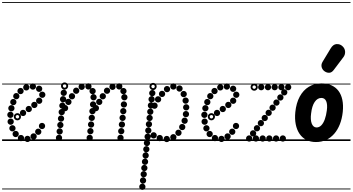

<svg xmlns="http://www.w3.org/2000/svg" viewBox="-25 -1349 3374 1837"><path d="M195.6 -238.5Q183 -238.5 174.2 -247.2Q165.5 -255.9 165.5 -268.4Q165.5 -281 174.2 -289.8Q182.9 -298.5 195.4 -298.5Q208 -298.5 216.8 -289.8Q225.5 -281.1 225.5 -268.6Q225.5 -256 216.8 -247.2Q208.1 -238.5 195.6 -238.5ZM250.6 -276Q238 -276 229.2 -284.7Q220.5 -293.4 220.5 -305.9Q220.5 -318.5 229.2 -327.2Q237.9 -336 250.4 -336Q263 -336 271.8 -327.3Q280.5 -318.6 280.5 -306.1Q280.5 -293.5 271.8 -284.8Q263.1 -276 250.6 -276ZM303.6 -315Q291 -315 282.2 -323.7Q273.5 -332.4 273.5 -344.9Q273.5 -357.5 282.2 -366.2Q290.9 -375 303.4 -375Q316 -375 324.8 -366.3Q333.5 -357.6 333.5 -345.1Q333.5 -332.5 324.8 -323.8Q316.1 -315 303.6 -315ZM350.1 -355Q337.5 -355 328.8 -363.7Q320 -372.4 320 -384.9Q320 -397.5 328.7 -406.2Q337.4 -415 349.9 -415Q362.5 -415 371.2 -406.3Q380 -397.6 380 -385.1Q380 -372.5 371.3 -363.8Q362.6 -355 350.1 -355ZM379.6 -412.5Q367 -412.5 358.2 -421.2Q349.5 -429.9 349.5 -442.4Q349.5 -455 358.2 -463.8Q366.9 -472.5 379.4 -472.5Q392 -472.5 400.8 -463.8Q409.5 -455.1 409.5 -442.6Q409.5 -430 400.8 -421.2Q392.1 -412.5 379.6 -412.5ZM349.6 -469.5Q337 -469.5 328.2 -478.2Q319.5 -486.9 319.5 -499.4Q319.5 -512 328.2 -520.8Q336.9 -529.5 349.4 -529.5Q362 -529.5 370.8 -520.8Q379.5 -512.1 379.5 -499.6Q379.5 -487 370.8 -478.2Q362.1 -469.5 349.6 -469.5ZM289.6 -491Q277 -491 268.2 -499.7Q259.5 -508.4 259.5 -520.9Q259.5 -533.5 268.2 -542.2Q276.9 -551 289.4 -551Q302 -551 310.8 -542.3Q319.5 -533.6 319.5 -521.1Q319.5 -508.5 310.8 -499.8Q302.1 -491 289.6 -491ZM226.6 -483Q214 -483 205.2 -491.7Q196.5 -500.4 196.5 -512.9Q196.5 -525.5 205.2 -534.2Q213.9 -543 226.4 -543Q239 -543 247.8 -534.3Q256.5 -525.6 256.5 -513.1Q256.5 -500.5 247.8 -491.8Q239.1 -483 226.6 -483ZM171.6 -448Q159 -448 150.2 -456.7Q141.5 -465.4 141.5 -477.9Q141.5 -490.5 150.2 -499.2Q158.9 -508 171.4 -508Q184 -508 192.8 -499.3Q201.5 -490.6 201.5 -478.1Q201.5 -465.5 192.8 -456.8Q184.1 -448 171.6 -448ZM131.1 -399Q118.5 -399 109.8 -407.7Q101 -416.4 101 -428.9Q101 -441.5 109.7 -450.2Q118.4 -459 130.9 -459Q143.5 -459 152.2 -450.3Q161 -441.6 161 -429.1Q161 -416.5 152.3 -407.8Q143.6 -399 131.1 -399ZM102.6 -342.5Q90 -342.5 81.2 -351.2Q72.5 -359.9 72.5 -372.4Q72.5 -385 81.2 -393.8Q89.9 -402.5 102.4 -402.5Q115 -402.5 123.8 -393.8Q132.5 -385.1 132.5 -372.6Q132.5 -360 123.8 -351.2Q115.1 -342.5 102.6 -342.5ZM84.1 -283.5Q71.5 -283.5 62.8 -292.2Q54 -300.9 54 -313.4Q54 -326 62.7 -334.8Q71.4 -343.5 83.9 -343.5Q96.5 -343.5 105.2 -334.8Q114 -326.1 114 -313.6Q114 -301 105.3 -292.2Q96.6 -283.5 84.1 -283.5ZM74.6 -220.5Q62 -220.5 53.2 -229.2Q44.5 -237.9 44.5 -250.4Q44.5 -263 53.2 -271.8Q61.9 -280.5 74.4 -280.5Q87 -280.5 95.8 -271.8Q104.5 -263.1 104.5 -250.6Q104.5 -238 95.8 -229.2Q87.1 -220.5 74.6 -220.5ZM77.1 -155Q64.5 -155 55.8 -163.7Q47 -172.4 47 -184.9Q47 -197.5 55.7 -206.2Q64.4 -215 76.9 -215Q89.5 -215 98.2 -206.3Q107 -197.6 107 -185.1Q107 -172.5 98.3 -163.8Q89.6 -155 77.1 -155ZM94.1 -91.5Q81.5 -91.5 72.8 -100.2Q64 -108.9 64 -121.4Q64 -134 72.7 -142.8Q81.4 -151.5 93.9 -151.5Q106.5 -151.5 115.2 -142.8Q124 -134.1 124 -121.6Q124 -109 115.3 -100.2Q106.6 -91.5 94.1 -91.5ZM125.1 -37Q112.5 -37 103.8 -45.7Q95 -54.4 95 -66.9Q95 -79.5 103.7 -88.2Q112.4 -97 124.9 -97Q137.5 -97 146.2 -88.3Q155 -79.6 155 -67.1Q155 -54.5 146.3 -45.8Q137.6 -37 125.1 -37ZM175.6 2Q163 2 154.2 -6.7Q145.5 -15.4 145.5 -27.9Q145.5 -40.5 154.2 -49.2Q162.9 -58 175.4 -58Q188 -58 196.8 -49.3Q205.5 -40.6 205.5 -28.1Q205.5 -15.5 196.8 -6.8Q188.1 2 175.6 2ZM238.1 10Q225.5 10 216.8 1.3Q208 -7.4 208 -19.9Q208 -32.5 216.7 -41.2Q225.4 -50 237.9 -50Q250.5 -50 259.2 -41.3Q268 -32.6 268 -20.1Q268 -7.5 259.3 1.2Q250.6 10 238.1 10ZM296.6 -13.5Q284 -13.5 275.2 -22.2Q266.5 -30.9 266.5 -43.4Q266.5 -56 275.2 -64.8Q283.9 -73.5 296.4 -73.5Q309 -73.5 317.8 -64.8Q326.5 -56.1 326.5 -43.6Q326.5 -31 317.8 -22.2Q309.1 -13.5 296.6 -13.5ZM341.1 -58.5Q328.5 -58.5 319.8 -67.2Q311 -75.9 311 -88.4Q311 -101 319.7 -109.8Q328.4 -118.5 340.9 -118.5Q353.5 -118.5 362.2 -109.8Q371 -101.1 371 -88.6Q371 -76 362.3 -67.2Q353.6 -58.5 341.1 -58.5ZM377.1 -113.5Q364.5 -113.5 355.8 -122.2Q347 -130.9 347 -143.4Q347 -156 355.7 -164.8Q364.4 -173.5 376.9 -173.5Q389.5 -173.5 398.2 -164.8Q407 -156.1 407 -143.6Q407 -131 398.3 -122.2Q389.6 -113.5 377.1 -113.5ZM141.7 -197.5Q127.5 -197.5 117.2 -207.7Q107 -217.8 107 -232.2Q107 -246.5 117.2 -256.5Q127.3 -266.5 141.7 -266.5Q156 -266.5 166 -256.4Q176 -246.4 176 -232.2Q176 -218 165.9 -207.8Q155.9 -197.5 141.7 -197.5ZM141.8 -215.5Q148.5 -215.5 153.2 -220.4Q158 -225.3 158 -232Q158 -239 153.2 -243.8Q148.4 -248.5 141.5 -248.5Q135 -248.5 130 -243.8Q125 -239 125 -232Q125 -225.3 130 -220.4Q135 -215.5 141.8 -215.5ZM-5 455H548V463H-5ZM-5 -16H548V0H-5ZM-5 -549H548V-541H-5ZM-5 -1329H548V-1321H-5Z M597.6 -284.5Q585 -284.5 576.2 -293.2Q567.5 -301.9 567.5 -314.4Q567.5 -327 576.2 -335.8Q584.9 -344.5 597.4 -344.5Q610 -344.5 618.8 -335.8Q627.5 -327.1 627.5 -314.6Q627.5 -302 618.8 -293.2Q610.1 -284.5 597.6 -284.5ZM629.6 -344Q617 -344 608.2 -352.7Q599.5 -361.4 599.5 -373.9Q599.5 -386.5 608.2 -395.2Q616.9 -404 629.4 -404Q642 -404 650.8 -395.3Q659.5 -386.6 659.5 -374.1Q659.5 -361.5 650.8 -352.8Q642.1 -344 629.6 -344ZM663.6 -398Q651 -398 642.2 -406.7Q633.5 -415.4 633.5 -427.9Q633.5 -440.5 642.2 -449.2Q650.9 -458 663.4 -458Q676 -458 684.8 -449.3Q693.5 -440.6 693.5 -428.1Q693.5 -415.5 684.8 -406.8Q676.1 -398 663.6 -398ZM704.1 -451Q691.5 -451 682.8 -459.7Q674 -468.4 674 -480.9Q674 -493.5 682.7 -502.2Q691.4 -511 703.9 -511Q716.5 -511 725.2 -502.3Q734 -493.6 734 -481.1Q734 -468.5 725.3 -459.8Q716.6 -451 704.1 -451ZM756.6 -488.5Q744 -488.5 735.2 -497.2Q726.5 -505.9 726.5 -518.4Q726.5 -531 735.2 -539.8Q743.9 -548.5 756.4 -548.5Q769 -548.5 777.8 -539.8Q786.5 -531.1 786.5 -518.6Q786.5 -506 777.8 -497.2Q769.1 -488.5 756.6 -488.5ZM821.1 -492Q808.5 -492 799.8 -500.7Q791 -509.4 791 -521.9Q791 -534.5 799.7 -543.2Q808.4 -552 820.9 -552Q833.5 -552 842.2 -543.3Q851 -534.6 851 -522.1Q851 -509.5 842.3 -500.8Q833.6 -492 821.1 -492ZM861.1 -447.5Q848.5 -447.5 839.8 -456.2Q831 -464.9 831 -477.4Q831 -490 839.7 -498.8Q848.4 -507.5 860.9 -507.5Q873.5 -507.5 882.2 -498.8Q891 -490.1 891 -477.6Q891 -465 882.3 -456.2Q873.6 -447.5 861.1 -447.5ZM870.1 -388.5Q857.5 -388.5 848.8 -397.2Q840 -405.9 840 -418.4Q840 -431 848.7 -439.8Q857.4 -448.5 869.9 -448.5Q882.5 -448.5 891.2 -439.8Q900 -431.1 900 -418.6Q900 -406 891.3 -397.2Q882.6 -388.5 870.1 -388.5ZM865.6 -319.5Q853 -319.5 844.2 -328.2Q835.5 -336.9 835.5 -349.4Q835.5 -362 844.2 -370.8Q852.9 -379.5 865.4 -379.5Q878 -379.5 886.8 -370.8Q895.5 -362.1 895.5 -349.6Q895.5 -337 886.8 -328.2Q878.1 -319.5 865.6 -319.5ZM859.6 -255.5Q847 -255.5 838.2 -264.2Q829.5 -272.9 829.5 -285.4Q829.5 -298 838.2 -306.8Q846.9 -315.5 859.4 -315.5Q872 -315.5 880.8 -306.8Q889.5 -298.1 889.5 -285.6Q889.5 -273 880.8 -264.2Q872.1 -255.5 859.6 -255.5ZM853.1 -191.5Q840.5 -191.5 831.8 -200.2Q823 -208.9 823 -221.4Q823 -234 831.7 -242.8Q840.4 -251.5 852.9 -251.5Q865.5 -251.5 874.2 -242.8Q883 -234.1 883 -221.6Q883 -209 874.3 -200.2Q865.6 -191.5 853.1 -191.5ZM846.6 -127.5Q834 -127.5 825.2 -136.2Q816.5 -144.9 816.5 -157.4Q816.5 -170 825.2 -178.8Q833.9 -187.5 846.4 -187.5Q859 -187.5 867.8 -178.8Q876.5 -170.1 876.5 -157.6Q876.5 -145 867.8 -136.2Q859.1 -127.5 846.6 -127.5ZM840.1 -64Q827.5 -64 818.8 -72.7Q810 -81.4 810 -93.9Q810 -106.5 818.7 -115.2Q827.4 -124 839.9 -124Q852.5 -124 861.2 -115.3Q870 -106.6 870 -94.1Q870 -81.5 861.3 -72.8Q852.6 -64 840.1 -64ZM833.1 0Q820.5 0 811.8 -8.7Q803 -17.4 803 -29.9Q803 -42.5 811.7 -51.2Q820.4 -60 832.9 -60Q845.5 -60 854.2 -51.3Q863 -42.6 863 -30.1Q863 -17.5 854.3 -8.8Q845.6 0 833.1 0ZM585.1 -431Q572.5 -431 563.8 -439.7Q555 -448.4 555 -460.9Q555 -473.5 563.7 -482.2Q572.4 -491 584.9 -491Q597.5 -491 606.2 -482.3Q615 -473.6 615 -461.1Q615 -448.5 606.3 -439.8Q597.6 -431 585.1 -431ZM578.6 -369.5Q566 -369.5 557.2 -378.2Q548.5 -386.9 548.5 -399.4Q548.5 -412 557.2 -420.8Q565.9 -429.5 578.4 -429.5Q591 -429.5 599.8 -420.8Q608.5 -412.1 608.5 -399.6Q608.5 -387 599.8 -378.2Q591.1 -369.5 578.6 -369.5ZM572.1 -308Q559.5 -308 550.8 -316.7Q542 -325.4 542 -337.9Q542 -350.5 550.7 -359.2Q559.4 -368 571.9 -368Q584.5 -368 593.2 -359.3Q602 -350.6 602 -338.1Q602 -325.5 593.3 -316.8Q584.6 -308 572.1 -308ZM565.6 -246.5Q553 -246.5 544.2 -255.2Q535.5 -263.9 535.5 -276.4Q535.5 -289 544.2 -297.8Q552.9 -306.5 565.4 -306.5Q578 -306.5 586.8 -297.8Q595.5 -289.1 595.5 -276.6Q595.5 -264 586.8 -255.2Q578.1 -246.5 565.6 -246.5ZM559.1 -184.5Q546.5 -184.5 537.8 -193.2Q529 -201.9 529 -214.4Q529 -227 537.7 -235.8Q546.4 -244.5 558.9 -244.5Q571.5 -244.5 580.2 -235.8Q589 -227.1 589 -214.6Q589 -202 580.3 -193.2Q571.6 -184.5 559.1 -184.5ZM552.6 -123Q540 -123 531.2 -131.7Q522.5 -140.4 522.5 -152.9Q522.5 -165.5 531.2 -174.2Q539.9 -183 552.4 -183Q565 -183 573.8 -174.3Q582.5 -165.6 582.5 -153.1Q582.5 -140.5 573.8 -131.8Q565.1 -123 552.6 -123ZM546.1 -61.5Q533.5 -61.5 524.8 -70.2Q516 -78.9 516 -91.4Q516 -104 524.7 -112.8Q533.4 -121.5 545.9 -121.5Q558.5 -121.5 567.2 -112.8Q576 -104.1 576 -91.6Q576 -79 567.3 -70.2Q558.6 -61.5 546.1 -61.5ZM539.6 0Q527 0 518.2 -8.7Q509.5 -17.4 509.5 -29.9Q509.5 -42.5 518.2 -51.2Q526.9 -60 539.4 -60Q552 -60 560.8 -51.3Q569.5 -42.6 569.5 -30.1Q569.5 -17.5 560.8 -8.8Q552.1 0 539.6 0ZM593.2 -491.5Q579 -491.5 568.8 -501.7Q558.5 -511.8 558.5 -526.2Q558.5 -540.5 568.7 -550.5Q578.8 -560.5 593.2 -560.5Q607.5 -560.5 617.5 -550.4Q627.5 -540.4 627.5 -526.2Q627.5 -512 617.4 -501.8Q607.4 -491.5 593.2 -491.5ZM593.2 -509.5Q600 -509.5 604.8 -514.4Q609.5 -519.3 609.5 -526Q609.5 -533 604.7 -537.8Q599.9 -542.5 593 -542.5Q586.5 -542.5 581.5 -537.8Q576.5 -533 576.5 -526Q576.5 -519.3 581.5 -514.4Q586.5 -509.5 593.2 -509.5ZM892.6 -284.5Q880 -284.5 871.2 -293.2Q862.5 -301.9 862.5 -314.4Q862.5 -327 871.2 -335.8Q879.9 -344.5 892.4 -344.5Q905 -344.5 913.8 -335.8Q922.5 -327.1 922.5 -314.6Q922.5 -302 913.8 -293.2Q905.1 -284.5 892.6 -284.5ZM924.6 -344Q912 -344 903.2 -352.7Q894.5 -361.4 894.5 -373.9Q894.5 -386.5 903.2 -395.2Q911.9 -404 924.4 -404Q937 -404 945.8 -395.3Q954.5 -386.6 954.5 -374.1Q954.5 -361.5 945.8 -352.8Q937.1 -344 924.6 -344ZM958.6 -398Q946 -398 937.2 -406.7Q928.5 -415.4 928.5 -427.9Q928.5 -440.5 937.2 -449.2Q945.9 -458 958.4 -458Q971 -458 979.8 -449.3Q988.5 -440.6 988.5 -428.1Q988.5 -415.5 979.8 -406.8Q971.1 -398 958.6 -398ZM999.1 -451Q986.5 -451 977.8 -459.7Q969 -468.4 969 -480.9Q969 -493.5 977.7 -502.2Q986.4 -511 998.9 -511Q1011.5 -511 1020.2 -502.3Q1029 -493.6 1029 -481.1Q1029 -468.5 1020.3 -459.8Q1011.6 -451 999.1 -451ZM1051.6 -488.5Q1039 -488.5 1030.2 -497.2Q1021.5 -505.9 1021.5 -518.4Q1021.5 -531 1030.2 -539.8Q1038.9 -548.5 1051.4 -548.5Q1064 -548.5 1072.8 -539.8Q1081.5 -531.1 1081.5 -518.6Q1081.5 -506 1072.8 -497.2Q1064.1 -488.5 1051.6 -488.5ZM1116.1 -492Q1103.5 -492 1094.8 -500.7Q1086 -509.4 1086 -521.9Q1086 -534.5 1094.7 -543.2Q1103.4 -552 1115.9 -552Q1128.5 -552 1137.2 -543.3Q1146 -534.6 1146 -522.1Q1146 -509.5 1137.3 -500.8Q1128.6 -492 1116.1 -492ZM1156.1 -447.5Q1143.5 -447.5 1134.8 -456.2Q1126 -464.9 1126 -477.4Q1126 -490 1134.7 -498.8Q1143.4 -507.5 1155.9 -507.5Q1168.5 -507.5 1177.2 -498.8Q1186 -490.1 1186 -477.6Q1186 -465 1177.3 -456.2Q1168.6 -447.5 1156.1 -447.5ZM1165.1 -388.5Q1152.5 -388.5 1143.8 -397.2Q1135 -405.9 1135 -418.4Q1135 -431 1143.7 -439.8Q1152.4 -448.5 1164.9 -448.5Q1177.5 -448.5 1186.2 -439.8Q1195 -431.1 1195 -418.6Q1195 -406 1186.3 -397.2Q1177.6 -388.5 1165.1 -388.5ZM1160.6 -319.5Q1148 -319.5 1139.2 -328.2Q1130.5 -336.9 1130.5 -349.4Q1130.5 -362 1139.2 -370.8Q1147.9 -379.5 1160.4 -379.5Q1173 -379.5 1181.8 -370.8Q1190.5 -362.1 1190.5 -349.6Q1190.5 -337 1181.8 -328.2Q1173.1 -319.5 1160.6 -319.5ZM1154.6 -255.5Q1142 -255.5 1133.2 -264.2Q1124.5 -272.9 1124.5 -285.4Q1124.5 -298 1133.2 -306.8Q1141.9 -315.5 1154.4 -315.5Q1167 -315.5 1175.8 -306.8Q1184.5 -298.1 1184.5 -285.6Q1184.5 -273 1175.8 -264.2Q1167.1 -255.5 1154.6 -255.5ZM1148.1 -191.5Q1135.5 -191.5 1126.8 -200.2Q1118 -208.9 1118 -221.4Q1118 -234 1126.7 -242.8Q1135.4 -251.5 1147.9 -251.5Q1160.5 -251.5 1169.2 -242.8Q1178 -234.1 1178 -221.6Q1178 -209 1169.3 -200.2Q1160.6 -191.5 1148.1 -191.5ZM1141.6 -127.5Q1129 -127.5 1120.2 -136.2Q1111.5 -144.9 1111.5 -157.4Q1111.5 -170 1120.2 -178.8Q1128.9 -187.5 1141.4 -187.5Q1154 -187.5 1162.8 -178.8Q1171.5 -170.1 1171.5 -157.6Q1171.5 -145 1162.8 -136.2Q1154.1 -127.5 1141.6 -127.5ZM1135.1 -64Q1122.5 -64 1113.8 -72.7Q1105 -81.4 1105 -93.9Q1105 -106.5 1113.7 -115.2Q1122.4 -124 1134.9 -124Q1147.5 -124 1156.2 -115.3Q1165 -106.6 1165 -94.1Q1165 -81.5 1156.3 -72.8Q1147.6 -64 1135.1 -64ZM1128.1 0Q1115.5 0 1106.8 -8.7Q1098 -17.4 1098 -29.9Q1098 -42.5 1106.7 -51.2Q1115.4 -60 1127.9 -60Q1140.5 -60 1149.2 -51.3Q1158 -42.6 1158 -30.1Q1158 -17.5 1149.3 -8.8Q1140.6 0 1128.1 0ZM470 455H1370.5V463H470ZM470 -16H1370.5V0H470ZM470 -549H1370.5V-541H470ZM470 -1329H1370.5V-1321H470Z M1453.6 -308Q1441 -308 1432.2 -316.7Q1423.5 -325.4 1423.5 -337.9Q1423.5 -350.5 1432.2 -359.2Q1440.9 -368 1453.4 -368Q1466 -368 1474.8 -359.3Q1483.5 -350.6 1483.5 -338.1Q1483.5 -325.5 1474.8 -316.8Q1466.1 -308 1453.6 -308ZM1487.6 -368.5Q1475 -368.5 1466.2 -377.2Q1457.5 -385.9 1457.5 -398.4Q1457.5 -411 1466.2 -419.8Q1474.9 -428.5 1487.4 -428.5Q1500 -428.5 1508.8 -419.8Q1517.5 -411.1 1517.5 -398.6Q1517.5 -386 1508.8 -377.2Q1500.1 -368.5 1487.6 -368.5ZM1525.6 -420.5Q1513 -420.5 1504.2 -429.2Q1495.5 -437.9 1495.5 -450.4Q1495.5 -463 1504.2 -471.8Q1512.9 -480.5 1525.4 -480.5Q1538 -480.5 1546.8 -471.8Q1555.5 -463.1 1555.5 -450.6Q1555.5 -438 1546.8 -429.2Q1538.1 -420.5 1525.6 -420.5ZM1573.1 -466.5Q1560.5 -466.5 1551.8 -475.2Q1543 -483.9 1543 -496.4Q1543 -509 1551.7 -517.8Q1560.4 -526.5 1572.9 -526.5Q1585.5 -526.5 1594.2 -517.8Q1603 -509.1 1603 -496.6Q1603 -484 1594.3 -475.2Q1585.6 -466.5 1573.1 -466.5ZM1633.6 -491.5Q1621 -491.5 1612.2 -500.2Q1603.5 -508.9 1603.5 -521.4Q1603.5 -534 1612.2 -542.8Q1620.9 -551.5 1633.4 -551.5Q1646 -551.5 1654.8 -542.8Q1663.5 -534.1 1663.5 -521.6Q1663.5 -509 1654.8 -500.2Q1646.1 -491.5 1633.6 -491.5ZM1692.6 -472Q1680 -472 1671.2 -480.7Q1662.5 -489.4 1662.5 -501.9Q1662.5 -514.5 1671.2 -523.2Q1679.9 -532 1692.4 -532Q1705 -532 1713.8 -523.3Q1722.5 -514.6 1722.5 -502.1Q1722.5 -489.5 1713.8 -480.8Q1705.1 -472 1692.6 -472ZM1732.6 -419Q1720 -419 1711.2 -427.7Q1702.5 -436.4 1702.5 -448.9Q1702.5 -461.5 1711.2 -470.2Q1719.9 -479 1732.4 -479Q1745 -479 1753.8 -470.3Q1762.5 -461.6 1762.5 -449.1Q1762.5 -436.5 1753.8 -427.8Q1745.1 -419 1732.6 -419ZM1751.1 -356.5Q1738.5 -356.5 1729.8 -365.2Q1721 -373.9 1721 -386.4Q1721 -399 1729.7 -407.8Q1738.4 -416.5 1750.9 -416.5Q1763.5 -416.5 1772.2 -407.8Q1781 -399.1 1781 -386.6Q1781 -374 1772.3 -365.2Q1763.6 -356.5 1751.1 -356.5ZM1756.6 -292Q1744 -292 1735.2 -300.7Q1726.5 -309.4 1726.5 -321.9Q1726.5 -334.5 1735.2 -343.2Q1743.9 -352 1756.4 -352Q1769 -352 1777.8 -343.3Q1786.5 -334.6 1786.5 -322.1Q1786.5 -309.5 1777.8 -300.8Q1769.1 -292 1756.6 -292ZM1754.1 -227Q1741.5 -227 1732.8 -235.7Q1724 -244.4 1724 -256.9Q1724 -269.5 1732.7 -278.2Q1741.4 -287 1753.9 -287Q1766.5 -287 1775.2 -278.3Q1784 -269.6 1784 -257.1Q1784 -244.5 1775.3 -235.8Q1766.6 -227 1754.1 -227ZM1741.6 -164Q1729 -164 1720.2 -172.7Q1711.5 -181.4 1711.5 -193.9Q1711.5 -206.5 1720.2 -215.2Q1728.9 -224 1741.4 -224Q1754 -224 1762.8 -215.3Q1771.5 -206.6 1771.5 -194.1Q1771.5 -181.5 1762.8 -172.8Q1754.1 -164 1741.6 -164ZM1718.6 -103.5Q1706 -103.5 1697.2 -112.2Q1688.5 -120.9 1688.5 -133.4Q1688.5 -146 1697.2 -154.8Q1705.9 -163.5 1718.4 -163.5Q1731 -163.5 1739.8 -154.8Q1748.5 -146.1 1748.5 -133.6Q1748.5 -121 1739.8 -112.2Q1731.1 -103.5 1718.6 -103.5ZM1682.6 -48.5Q1670 -48.5 1661.2 -57.2Q1652.5 -65.9 1652.5 -78.4Q1652.5 -91 1661.2 -99.8Q1669.9 -108.5 1682.4 -108.5Q1695 -108.5 1703.8 -99.8Q1712.5 -91.1 1712.5 -78.6Q1712.5 -66 1703.8 -57.2Q1695.1 -48.5 1682.6 -48.5ZM1633.6 -6Q1621 -6 1612.2 -14.7Q1603.5 -23.4 1603.5 -35.9Q1603.5 -48.5 1612.2 -57.2Q1620.9 -66 1633.4 -66Q1646 -66 1654.8 -57.3Q1663.5 -48.6 1663.5 -36.1Q1663.5 -23.5 1654.8 -14.8Q1646.1 -6 1633.6 -6ZM1570.6 11Q1558 11 1549.2 2.3Q1540.5 -6.4 1540.5 -18.9Q1540.5 -31.5 1549.2 -40.2Q1557.9 -49 1570.4 -49Q1583 -49 1591.8 -40.3Q1600.5 -31.6 1600.5 -19.1Q1600.5 -6.5 1591.8 2.2Q1583.1 11 1570.6 11ZM1503.6 2Q1491 2 1482.2 -6.7Q1473.5 -15.4 1473.5 -27.9Q1473.5 -40.5 1482.2 -49.2Q1490.9 -58 1503.4 -58Q1516 -58 1524.8 -49.3Q1533.5 -40.6 1533.5 -28.1Q1533.5 -15.5 1524.8 -6.8Q1516.1 2 1503.6 2ZM1445.1 -24Q1432.5 -24 1423.8 -32.7Q1415 -41.4 1415 -53.9Q1415 -66.5 1423.7 -75.2Q1432.4 -84 1444.9 -84Q1457.5 -84 1466.2 -75.3Q1475 -66.6 1475 -54.1Q1475 -41.5 1466.3 -32.8Q1457.6 -24 1445.1 -24ZM1432.1 -428Q1419.5 -428 1410.8 -436.7Q1402 -445.4 1402 -457.9Q1402 -470.5 1410.7 -479.2Q1419.4 -488 1431.9 -488Q1444.5 -488 1453.2 -479.3Q1462 -470.6 1462 -458.1Q1462 -445.5 1453.3 -436.8Q1444.6 -428 1432.1 -428ZM1425.6 -369Q1413 -369 1404.2 -377.7Q1395.5 -386.4 1395.5 -398.9Q1395.5 -411.5 1404.2 -420.2Q1412.9 -429 1425.4 -429Q1438 -429 1446.8 -420.3Q1455.5 -411.6 1455.5 -399.1Q1455.5 -386.5 1446.8 -377.8Q1438.1 -369 1425.6 -369ZM1419.1 -310Q1406.5 -310 1397.8 -318.7Q1389 -327.4 1389 -339.9Q1389 -352.5 1397.7 -361.2Q1406.4 -370 1418.9 -370Q1431.5 -370 1440.2 -361.3Q1449 -352.6 1449 -340.1Q1449 -327.5 1440.3 -318.8Q1431.6 -310 1419.1 -310ZM1413.1 -250Q1400.5 -250 1391.8 -258.7Q1383 -267.4 1383 -279.9Q1383 -292.5 1391.7 -301.2Q1400.4 -310 1412.9 -310Q1425.5 -310 1434.2 -301.3Q1443 -292.6 1443 -280.1Q1443 -267.5 1434.3 -258.8Q1425.6 -250 1413.1 -250ZM1406.6 -190.5Q1394 -190.5 1385.2 -199.2Q1376.5 -207.9 1376.5 -220.4Q1376.5 -233 1385.2 -241.8Q1393.9 -250.5 1406.4 -250.5Q1419 -250.5 1427.8 -241.8Q1436.5 -233.1 1436.5 -220.6Q1436.5 -208 1427.8 -199.2Q1419.1 -190.5 1406.6 -190.5ZM1400.1 -130.5Q1387.5 -130.5 1378.8 -139.2Q1370 -147.9 1370 -160.4Q1370 -173 1378.7 -181.8Q1387.4 -190.5 1399.9 -190.5Q1412.5 -190.5 1421.2 -181.8Q1430 -173.1 1430 -160.6Q1430 -148 1421.3 -139.2Q1412.6 -130.5 1400.1 -130.5ZM1394.1 -70.5Q1381.5 -70.5 1372.8 -79.2Q1364 -87.9 1364 -100.4Q1364 -113 1372.7 -121.8Q1381.4 -130.5 1393.9 -130.5Q1406.5 -130.5 1415.2 -121.8Q1424 -113.1 1424 -100.6Q1424 -88 1415.3 -79.2Q1406.6 -70.5 1394.1 -70.5ZM1387.6 -11Q1375 -11 1366.2 -19.7Q1357.5 -28.4 1357.5 -40.9Q1357.5 -53.5 1366.2 -62.2Q1374.9 -71 1387.4 -71Q1400 -71 1408.8 -62.3Q1417.5 -53.6 1417.5 -41.1Q1417.5 -28.5 1408.8 -19.8Q1400.1 -11 1387.6 -11ZM1381.1 49Q1368.5 49 1359.8 40.3Q1351 31.6 1351 19.1Q1351 6.5 1359.7 -2.2Q1368.4 -11 1380.9 -11Q1393.5 -11 1402.2 -2.3Q1411 6.4 1411 18.9Q1411 31.5 1402.3 40.2Q1393.6 49 1381.1 49ZM1375.1 109Q1362.5 109 1353.8 100.3Q1345 91.6 1345 79.1Q1345 66.5 1353.7 57.8Q1362.4 49 1374.9 49Q1387.5 49 1396.2 57.7Q1405 66.4 1405 78.9Q1405 91.5 1396.3 100.2Q1387.6 109 1375.1 109ZM1368.6 168.5Q1356 168.5 1347.2 159.8Q1338.5 151.1 1338.5 138.6Q1338.5 126 1347.2 117.2Q1355.9 108.5 1368.4 108.5Q1381 108.5 1389.8 117.2Q1398.5 125.9 1398.5 138.4Q1398.5 151 1389.8 159.8Q1381.1 168.5 1368.6 168.5ZM1362.6 228.5Q1350 228.5 1341.2 219.8Q1332.5 211.1 1332.5 198.6Q1332.5 186 1341.2 177.2Q1349.9 168.5 1362.4 168.5Q1375 168.5 1383.8 177.2Q1392.5 185.9 1392.5 198.4Q1392.5 211 1383.8 219.8Q1375.1 228.5 1362.6 228.5ZM1356.1 288.5Q1343.5 288.5 1334.8 279.8Q1326 271.1 1326 258.6Q1326 246 1334.7 237.2Q1343.4 228.5 1355.9 228.5Q1368.5 228.5 1377.2 237.2Q1386 245.9 1386 258.4Q1386 271 1377.3 279.8Q1368.6 288.5 1356.1 288.5ZM1350.1 348Q1337.5 348 1328.8 339.3Q1320 330.6 1320 318.1Q1320 305.5 1328.7 296.8Q1337.4 288 1349.9 288Q1362.5 288 1371.2 296.7Q1380 305.4 1380 317.9Q1380 330.5 1371.3 339.2Q1362.6 348 1350.1 348ZM1343.6 408Q1331 408 1322.2 399.3Q1313.5 390.6 1313.5 378.1Q1313.5 365.5 1322.2 356.8Q1330.9 348 1343.4 348Q1356 348 1364.8 356.7Q1373.5 365.4 1373.5 377.9Q1373.5 390.5 1364.8 399.2Q1356.1 408 1343.6 408ZM1337.1 468Q1324.5 468 1315.8 459.3Q1307 450.6 1307 438.1Q1307 425.5 1315.7 416.8Q1324.4 408 1336.9 408Q1349.5 408 1358.2 416.7Q1367 425.4 1367 437.9Q1367 450.5 1358.3 459.2Q1349.6 468 1337.1 468ZM1439.7 -487Q1425.5 -487 1415.2 -497.2Q1405 -507.3 1405 -521.7Q1405 -536 1415.2 -546Q1425.3 -556 1439.7 -556Q1454 -556 1464 -545.9Q1474 -535.9 1474 -521.7Q1474 -507.5 1463.9 -497.2Q1453.9 -487 1439.7 -487ZM1439.8 -505Q1446.5 -505 1451.2 -509.9Q1456 -514.8 1456 -521.5Q1456 -528.5 1451.2 -533.2Q1446.4 -538 1439.5 -538Q1433 -538 1428 -533.2Q1423 -528.5 1423 -521.5Q1423 -514.8 1428 -509.9Q1433 -505 1439.8 -505ZM1257.5 455H1915V463H1257.5ZM1257.5 -16H1915V0H1257.5ZM1257.5 -549H1915V-541H1257.5ZM1257.5 -1329H1915V-1321H1257.5Z M2051.6 -238.5Q2039 -238.5 2030.2 -247.2Q2021.5 -255.9 2021.5 -268.4Q2021.5 -281 2030.2 -289.8Q2038.9 -298.5 2051.4 -298.5Q2064 -298.5 2072.8 -289.8Q2081.5 -281.1 2081.5 -268.6Q2081.5 -256 2072.8 -247.2Q2064.1 -238.5 2051.6 -238.5ZM2106.6 -276Q2094 -276 2085.2 -284.7Q2076.5 -293.4 2076.5 -305.9Q2076.5 -318.5 2085.2 -327.2Q2093.9 -336 2106.4 -336Q2119 -336 2127.8 -327.3Q2136.5 -318.6 2136.5 -306.1Q2136.5 -293.5 2127.8 -284.8Q2119.1 -276 2106.6 -276ZM2159.6 -315Q2147 -315 2138.2 -323.7Q2129.5 -332.4 2129.5 -344.9Q2129.5 -357.5 2138.2 -366.2Q2146.9 -375 2159.4 -375Q2172 -375 2180.8 -366.3Q2189.5 -357.6 2189.5 -345.1Q2189.5 -332.5 2180.8 -323.8Q2172.1 -315 2159.6 -315ZM2206.1 -355Q2193.5 -355 2184.8 -363.7Q2176 -372.4 2176 -384.9Q2176 -397.5 2184.7 -406.2Q2193.4 -415 2205.9 -415Q2218.5 -415 2227.2 -406.3Q2236 -397.6 2236 -385.1Q2236 -372.5 2227.3 -363.8Q2218.6 -355 2206.1 -355ZM2235.6 -412.5Q2223 -412.5 2214.2 -421.2Q2205.5 -429.9 2205.5 -442.4Q2205.5 -455 2214.2 -463.8Q2222.9 -472.5 2235.4 -472.5Q2248 -472.5 2256.8 -463.8Q2265.5 -455.1 2265.5 -442.6Q2265.5 -430 2256.8 -421.2Q2248.1 -412.5 2235.6 -412.5ZM2205.6 -469.5Q2193 -469.5 2184.2 -478.2Q2175.5 -486.9 2175.5 -499.4Q2175.5 -512 2184.2 -520.8Q2192.9 -529.5 2205.4 -529.5Q2218 -529.5 2226.8 -520.8Q2235.5 -512.1 2235.5 -499.6Q2235.5 -487 2226.8 -478.2Q2218.1 -469.5 2205.6 -469.5ZM2145.6 -491Q2133 -491 2124.2 -499.7Q2115.5 -508.4 2115.5 -520.9Q2115.5 -533.5 2124.2 -542.2Q2132.9 -551 2145.4 -551Q2158 -551 2166.8 -542.3Q2175.5 -533.6 2175.5 -521.1Q2175.5 -508.5 2166.8 -499.8Q2158.1 -491 2145.6 -491ZM2082.6 -483Q2070 -483 2061.2 -491.7Q2052.5 -500.4 2052.5 -512.9Q2052.5 -525.5 2061.2 -534.2Q2069.9 -543 2082.4 -543Q2095 -543 2103.8 -534.3Q2112.5 -525.6 2112.5 -513.1Q2112.5 -500.5 2103.8 -491.8Q2095.1 -483 2082.6 -483ZM2027.6 -448Q2015 -448 2006.2 -456.7Q1997.5 -465.4 1997.5 -477.9Q1997.5 -490.5 2006.2 -499.2Q2014.9 -508 2027.4 -508Q2040 -508 2048.8 -499.3Q2057.5 -490.6 2057.5 -478.1Q2057.5 -465.5 2048.8 -456.8Q2040.1 -448 2027.6 -448ZM1987.1 -399Q1974.5 -399 1965.8 -407.7Q1957 -416.4 1957 -428.9Q1957 -441.5 1965.7 -450.2Q1974.4 -459 1986.9 -459Q1999.5 -459 2008.2 -450.3Q2017 -441.6 2017 -429.1Q2017 -416.5 2008.3 -407.8Q1999.6 -399 1987.1 -399ZM1958.6 -342.5Q1946 -342.5 1937.2 -351.2Q1928.5 -359.9 1928.5 -372.4Q1928.5 -385 1937.2 -393.8Q1945.9 -402.5 1958.4 -402.5Q1971 -402.5 1979.8 -393.8Q1988.5 -385.1 1988.5 -372.6Q1988.5 -360 1979.8 -351.2Q1971.1 -342.5 1958.6 -342.5ZM1940.1 -283.5Q1927.5 -283.5 1918.8 -292.2Q1910 -300.9 1910 -313.4Q1910 -326 1918.7 -334.8Q1927.4 -343.5 1939.9 -343.5Q1952.5 -343.5 1961.2 -334.8Q1970 -326.1 1970 -313.6Q1970 -301 1961.3 -292.2Q1952.6 -283.5 1940.1 -283.5ZM1930.6 -220.5Q1918 -220.5 1909.2 -229.2Q1900.5 -237.9 1900.5 -250.4Q1900.5 -263 1909.2 -271.8Q1917.9 -280.5 1930.4 -280.5Q1943 -280.5 1951.8 -271.8Q1960.5 -263.1 1960.5 -250.6Q1960.5 -238 1951.8 -229.2Q1943.1 -220.5 1930.6 -220.5ZM1933.1 -155Q1920.5 -155 1911.8 -163.7Q1903 -172.4 1903 -184.9Q1903 -197.5 1911.7 -206.2Q1920.4 -215 1932.9 -215Q1945.5 -215 1954.2 -206.3Q1963 -197.6 1963 -185.1Q1963 -172.5 1954.3 -163.8Q1945.6 -155 1933.1 -155ZM1950.1 -91.5Q1937.5 -91.5 1928.8 -100.2Q1920 -108.9 1920 -121.4Q1920 -134 1928.7 -142.8Q1937.4 -151.5 1949.9 -151.5Q1962.5 -151.5 1971.2 -142.8Q1980 -134.1 1980 -121.6Q1980 -109 1971.3 -100.2Q1962.6 -91.5 1950.1 -91.5ZM1981.1 -37Q1968.5 -37 1959.8 -45.7Q1951 -54.4 1951 -66.9Q1951 -79.5 1959.7 -88.2Q1968.4 -97 1980.9 -97Q1993.5 -97 2002.2 -88.3Q2011 -79.6 2011 -67.1Q2011 -54.5 2002.3 -45.8Q1993.6 -37 1981.1 -37ZM2031.6 2Q2019 2 2010.2 -6.7Q2001.5 -15.4 2001.5 -27.9Q2001.5 -40.5 2010.2 -49.2Q2018.9 -58 2031.4 -58Q2044 -58 2052.8 -49.3Q2061.5 -40.6 2061.5 -28.1Q2061.5 -15.5 2052.8 -6.8Q2044.1 2 2031.6 2ZM2094.1 10Q2081.5 10 2072.8 1.3Q2064 -7.4 2064 -19.9Q2064 -32.5 2072.7 -41.2Q2081.4 -50 2093.9 -50Q2106.5 -50 2115.2 -41.3Q2124 -32.6 2124 -20.1Q2124 -7.5 2115.3 1.2Q2106.6 10 2094.1 10ZM2152.6 -13.5Q2140 -13.5 2131.2 -22.2Q2122.5 -30.9 2122.5 -43.4Q2122.5 -56 2131.2 -64.8Q2139.9 -73.5 2152.4 -73.5Q2165 -73.5 2173.8 -64.8Q2182.5 -56.1 2182.5 -43.6Q2182.5 -31 2173.8 -22.2Q2165.1 -13.5 2152.6 -13.5ZM2197.1 -58.5Q2184.5 -58.5 2175.8 -67.2Q2167 -75.9 2167 -88.4Q2167 -101 2175.7 -109.8Q2184.4 -118.5 2196.9 -118.5Q2209.5 -118.5 2218.2 -109.8Q2227 -101.1 2227 -88.6Q2227 -76 2218.3 -67.2Q2209.6 -58.5 2197.1 -58.5ZM2233.1 -113.5Q2220.5 -113.5 2211.8 -122.2Q2203 -130.9 2203 -143.4Q2203 -156 2211.7 -164.8Q2220.4 -173.5 2232.9 -173.5Q2245.5 -173.5 2254.2 -164.8Q2263 -156.1 2263 -143.6Q2263 -131 2254.3 -122.2Q2245.6 -113.5 2233.1 -113.5ZM1997.7 -197.5Q1983.5 -197.5 1973.2 -207.7Q1963 -217.8 1963 -232.2Q1963 -246.5 1973.2 -256.5Q1983.3 -266.5 1997.7 -266.5Q2012 -266.5 2022 -256.4Q2032 -246.4 2032 -232.2Q2032 -218 2021.9 -207.8Q2011.9 -197.5 1997.7 -197.5ZM1997.8 -215.5Q2004.5 -215.5 2009.2 -220.4Q2014 -225.3 2014 -232Q2014 -239 2009.2 -243.8Q2004.4 -248.5 1997.5 -248.5Q1991 -248.5 1986 -243.8Q1981 -239 1981 -232Q1981 -225.3 1986 -220.4Q1991 -215.5 1997.8 -215.5ZM1851 455H2404V463H1851ZM1851 -16H2404V0H1851ZM1851 -549H2404V-541H1851ZM1851 -1329H2404V-1321H1851Z M2396.6 -43Q2384 -43 2375.2 -51.7Q2366.5 -60.4 2366.5 -72.9Q2366.5 -85.5 2375.2 -94.2Q2383.9 -103 2396.4 -103Q2409 -103 2417.8 -94.3Q2426.5 -85.6 2426.5 -73.1Q2426.5 -60.5 2417.8 -51.8Q2409.1 -43 2396.6 -43ZM2433.6 -92Q2421 -92 2412.2 -100.7Q2403.5 -109.4 2403.5 -121.9Q2403.5 -134.5 2412.2 -143.2Q2420.9 -152 2433.4 -152Q2446 -152 2454.8 -143.3Q2463.5 -134.6 2463.5 -122.1Q2463.5 -109.5 2454.8 -100.8Q2446.1 -92 2433.6 -92ZM2471.1 -141Q2458.5 -141 2449.8 -149.7Q2441 -158.4 2441 -170.9Q2441 -183.5 2449.7 -192.2Q2458.4 -201 2470.9 -201Q2483.5 -201 2492.2 -192.3Q2501 -183.6 2501 -171.1Q2501 -158.5 2492.3 -149.8Q2483.6 -141 2471.1 -141ZM2508.1 -190Q2495.5 -190 2486.8 -198.7Q2478 -207.4 2478 -219.9Q2478 -232.5 2486.7 -241.2Q2495.4 -250 2507.9 -250Q2520.5 -250 2529.2 -241.3Q2538 -232.6 2538 -220.1Q2538 -207.5 2529.3 -198.8Q2520.6 -190 2508.1 -190ZM2545.6 -239.5Q2533 -239.5 2524.2 -248.2Q2515.5 -256.9 2515.5 -269.4Q2515.5 -282 2524.2 -290.8Q2532.9 -299.5 2545.4 -299.5Q2558 -299.5 2566.8 -290.8Q2575.5 -282.1 2575.5 -269.6Q2575.5 -257 2566.8 -248.2Q2558.1 -239.5 2545.6 -239.5ZM2583.1 -288.5Q2570.5 -288.5 2561.8 -297.2Q2553 -305.9 2553 -318.4Q2553 -331 2561.7 -339.8Q2570.4 -348.5 2582.9 -348.5Q2595.5 -348.5 2604.2 -339.8Q2613 -331.1 2613 -318.6Q2613 -306 2604.3 -297.2Q2595.6 -288.5 2583.1 -288.5ZM2620.1 -337.5Q2607.5 -337.5 2598.8 -346.2Q2590 -354.9 2590 -367.4Q2590 -380 2598.7 -388.8Q2607.4 -397.5 2619.9 -397.5Q2632.5 -397.5 2641.2 -388.8Q2650 -380.1 2650 -367.6Q2650 -355 2641.3 -346.2Q2632.6 -337.5 2620.1 -337.5ZM2657.6 -386.5Q2645 -386.5 2636.2 -395.2Q2627.5 -403.9 2627.5 -416.4Q2627.5 -429 2636.2 -437.8Q2644.9 -446.5 2657.4 -446.5Q2670 -446.5 2678.8 -437.8Q2687.5 -429.1 2687.5 -416.6Q2687.5 -404 2678.8 -395.2Q2670.1 -386.5 2657.6 -386.5ZM2694.6 -435.5Q2682 -435.5 2673.2 -444.2Q2664.5 -452.9 2664.5 -465.4Q2664.5 -478 2673.2 -486.8Q2681.9 -495.5 2694.4 -495.5Q2707 -495.5 2715.8 -486.8Q2724.5 -478.1 2724.5 -465.6Q2724.5 -453 2715.8 -444.2Q2707.1 -435.5 2694.6 -435.5ZM2474.6 -485Q2462 -485 2453.2 -493.7Q2444.5 -502.4 2444.5 -514.9Q2444.5 -527.5 2453.2 -536.2Q2461.9 -545 2474.4 -545Q2487 -545 2495.8 -536.3Q2504.5 -527.6 2504.5 -515.1Q2504.5 -502.5 2495.8 -493.8Q2487.1 -485 2474.6 -485ZM2539.1 -485Q2526.5 -485 2517.8 -493.7Q2509 -502.4 2509 -514.9Q2509 -527.5 2517.7 -536.2Q2526.4 -545 2538.9 -545Q2551.5 -545 2560.2 -536.3Q2569 -527.6 2569 -515.1Q2569 -502.5 2560.3 -493.8Q2551.6 -485 2539.1 -485ZM2603.1 -485Q2590.5 -485 2581.8 -493.7Q2573 -502.4 2573 -514.9Q2573 -527.5 2581.7 -536.2Q2590.4 -545 2602.9 -545Q2615.5 -545 2624.2 -536.3Q2633 -527.6 2633 -515.1Q2633 -502.5 2624.3 -493.8Q2615.6 -485 2603.1 -485ZM2667.6 -485Q2655 -485 2646.2 -493.7Q2637.5 -502.4 2637.5 -514.9Q2637.5 -527.5 2646.2 -536.2Q2654.9 -545 2667.4 -545Q2680 -545 2688.8 -536.3Q2697.5 -527.6 2697.5 -515.1Q2697.5 -502.5 2688.8 -493.8Q2680.1 -485 2667.6 -485ZM2732.1 -485Q2719.5 -485 2710.8 -493.7Q2702 -502.4 2702 -514.9Q2702 -527.5 2710.7 -536.2Q2719.4 -545 2731.9 -545Q2744.5 -545 2753.2 -536.3Q2762 -527.6 2762 -515.1Q2762 -502.5 2753.3 -493.8Q2744.6 -485 2732.1 -485ZM2359.1 6Q2346.5 6 2337.8 -2.7Q2329 -11.4 2329 -23.9Q2329 -36.5 2337.7 -45.2Q2346.4 -54 2358.9 -54Q2371.5 -54 2380.2 -45.3Q2389 -36.6 2389 -24.1Q2389 -11.5 2380.3 -2.8Q2371.6 6 2359.1 6ZM2423.6 6Q2411 6 2402.2 -2.7Q2393.5 -11.4 2393.5 -23.9Q2393.5 -36.5 2402.2 -45.2Q2410.9 -54 2423.4 -54Q2436 -54 2444.8 -45.3Q2453.5 -36.6 2453.5 -24.1Q2453.5 -11.5 2444.8 -2.8Q2436.1 6 2423.6 6ZM2488.1 6Q2475.5 6 2466.8 -2.7Q2458 -11.4 2458 -23.9Q2458 -36.5 2466.7 -45.2Q2475.4 -54 2487.9 -54Q2500.5 -54 2509.2 -45.3Q2518 -36.6 2518 -24.1Q2518 -11.5 2509.3 -2.8Q2500.6 6 2488.1 6ZM2552.1 6Q2539.5 6 2530.8 -2.7Q2522 -11.4 2522 -23.9Q2522 -36.5 2530.7 -45.2Q2539.4 -54 2551.9 -54Q2564.5 -54 2573.2 -45.3Q2582 -36.6 2582 -24.1Q2582 -11.5 2573.3 -2.8Q2564.6 6 2552.1 6ZM2616.6 6Q2604 6 2595.2 -2.7Q2586.5 -11.4 2586.5 -23.9Q2586.5 -36.5 2595.2 -45.2Q2603.9 -54 2616.4 -54Q2629 -54 2637.8 -45.3Q2646.5 -36.6 2646.5 -24.1Q2646.5 -11.5 2637.8 -2.8Q2629.1 6 2616.6 6ZM2681.1 6Q2668.5 6 2659.8 -2.7Q2651 -11.4 2651 -23.9Q2651 -36.5 2659.7 -45.2Q2668.4 -54 2680.9 -54Q2693.5 -54 2702.2 -45.3Q2711 -36.6 2711 -24.1Q2711 -11.5 2702.3 -2.8Q2693.6 6 2681.1 6ZM2407.2 -481Q2393 -481 2382.8 -491.2Q2372.5 -501.3 2372.5 -515.7Q2372.5 -530 2382.7 -540Q2392.8 -550 2407.2 -550Q2421.5 -550 2431.5 -539.9Q2441.5 -529.9 2441.5 -515.7Q2441.5 -501.5 2431.4 -491.2Q2421.4 -481 2407.2 -481ZM2407.2 -499Q2414 -499 2418.8 -503.9Q2423.5 -508.8 2423.5 -515.5Q2423.5 -522.5 2418.7 -527.2Q2413.9 -532 2407 -532Q2400.5 -532 2395.5 -527.2Q2390.5 -522.5 2390.5 -515.5Q2390.5 -508.8 2395.5 -503.9Q2400.5 -499 2407.2 -499ZM2298.5 455H2832V463H2298.5ZM2298.5 -16H2832V0H2298.5ZM2298.5 -549H2832V-541H2298.5ZM2298.5 -1329H2832V-1321H2298.5Z M2998 10Q2946 10 2906.2 -10.5Q2866.5 -31 2840.8 -69Q2815 -107 2804.5 -159.8Q2794 -212.5 2800.5 -277Q2809.5 -363.5 2842.8 -424.8Q2876 -486 2929.2 -518.5Q2982.5 -551 3051.5 -551Q3105.5 -551 3146.5 -532.5Q3187.5 -514 3213.8 -479Q3240 -444 3250.5 -393.5Q3261 -343 3254.5 -278.5Q3247.5 -213.5 3226.8 -160.5Q3206 -107.5 3172.8 -69.2Q3139.5 -31 3095.5 -10.5Q3051.5 10 2998 10ZM2951.5 -262.5Q2947.5 -234 2949 -209.8Q2950.5 -185.5 2957.2 -167.5Q2964 -149.5 2975.8 -139.5Q2987.5 -129.5 3003.5 -129.5Q3029.5 -129.5 3049.5 -150.2Q3069.5 -171 3082.8 -208Q3096 -245 3102 -292.5Q3106 -321.5 3104.2 -343.8Q3102.5 -366 3095.8 -381.2Q3089 -396.5 3077.5 -404.2Q3066 -412 3050 -412Q3012 -412 2985.8 -373.5Q2959.5 -335 2951.5 -262.5ZM2998 10Q2946 10 2906.2 -10.5Q2866.5 -31 2840.8 -69Q2815 -107 2804.5 -159.8Q2794 -212.5 2800.5 -277Q2809.5 -363.5 2842.8 -424.8Q2876 -486 2929.2 -518.5Q2982.5 -551 3051.5 -551Q3105.5 -551 3146.5 -532.5Q3187.5 -514 3213.8 -479Q3240 -444 3250.5 -393.5Q3261 -343 3254.5 -278.5Q3247.5 -213.5 3226.8 -160.5Q3206 -107.5 3172.8 -69.2Q3139.5 -31 3095.5 -10.5Q3051.5 10 2998 10ZM2951.5 -262.5Q2947.5 -234 2949 -209.8Q2950.5 -185.5 2957.2 -167.5Q2964 -149.5 2975.8 -139.5Q2987.5 -129.5 3003.5 -129.5Q3029.5 -129.5 3049.5 -150.2Q3069.5 -171 3082.8 -208Q3096 -245 3102 -292.5Q3106 -321.5 3104.2 -343.8Q3102.5 -366 3095.8 -381.2Q3089 -396.5 3077.5 -404.2Q3066 -412 3050 -412Q3012 -412 2985.8 -373.5Q2959.5 -335 2951.5 -262.5ZM3084.5 -664Q3061.5 -678 3053.2 -704.2Q3045 -730.5 3061.5 -758L3138.5 -885.5Q3162.5 -925.5 3195.2 -927.2Q3228 -929 3251 -907.5Q3274.5 -886.5 3276.8 -856.5Q3279 -826.5 3260.5 -802L3168 -679.5Q3149.5 -655 3127.8 -653Q3106 -651 3084.5 -664ZM2760 455H3328.5V463H2760ZM2760 -16H3328.5V0H2760ZM2760 -549H3328.5V-541H2760ZM2760 -1329H3328.5V-1321H2760Z"/></svg>

Font: Edu SA Dotted Guide
Style: Regular
Weight: 400
Designer: Tina and Corey Anderson, Eben Sorkin, Mirko Velimirovic
Foundry: Google for Education
Version: Version 2.000